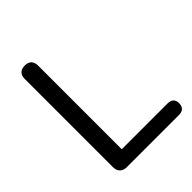

<svg xmlns="http://www.w3.org/2000/svg" viewBox="-199 -827 945 945"><g transform="rotate(-45 274.0 -354.5)"><path d="M132 0Q110 0 97.5 -13Q85 -26 85 -48V-662Q85 -685 97 -697Q109 -709 131 -709Q154 -709 166 -697Q178 -685 178 -662V-80H496Q517 -80 527.5 -70Q538 -60 538 -41Q538 -21 527.5 -10.5Q517 0 496 0Z"/></g></svg>

Font: Nunito ExtraLight Medium
Style: Regular
Weight: 500
Version: Version 3.602